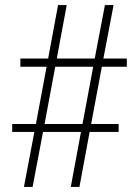

<svg xmlns="http://www.w3.org/2000/svg" viewBox="-20 -734 546 754"><path d="M115 -216H28V-247H121L163 -472H60V-504H169L208 -714H242L203 -504H352L392 -714H426L386 -504H478V-472H380L338 -247H446V-216H332L292 0H258L298 -216H149L108 0H74ZM304 -247 346 -472H197L155 -247Z"/></svg>

Font: Noto Serif Sinhala Condensed ExtraLight
Style: Regular
Weight: 200
Width: 3
Designer: Jelle Bosma - Monotype Design Team
Foundry: Monotype Imaging Inc.
Version: Version 2.007; ttfautohint (v1.8.4.7-5d5b)